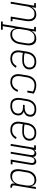

<svg xmlns="http://www.w3.org/2000/svg" viewBox="1608 -2186 783 4040"><g transform="rotate(90 2000.0 -166.5)"><path d="M18 0 100 -493H47V-530H146L131 -440Q143 -462 159 -481Q175 -500 195.5 -513.5Q216 -527 239.5 -532.5Q263 -538 285 -538Q312 -538 336.5 -530.5Q361 -523 379.5 -506.5Q398 -490 409 -467.5Q420 -445 424 -419.5Q428 -394 427 -367.5Q426 -341 421 -315L375 -37H428V0H329L382 -321Q386 -342 387 -363.5Q388 -385 385 -405Q382 -425 374 -443.5Q366 -462 351.5 -475.5Q337 -489 317 -495Q297 -501 276 -501Q256 -501 236 -496.5Q216 -492 198 -481.5Q180 -471 165.5 -455Q151 -439 140.5 -420.5Q130 -402 124.5 -382.5Q119 -363 115 -343L58 0Z M433 205V168H490L600 -493H547V-530H646L631 -437Q643 -460 660.5 -479.5Q678 -499 700 -513Q722 -527 747 -532.5Q772 -538 796 -538Q822 -538 847 -530.5Q872 -523 890 -506.5Q908 -490 918.5 -467Q929 -444 933 -419Q937 -394 935.5 -367.5Q934 -341 929 -315L908 -185Q904 -160 896.5 -136Q889 -112 876 -89.5Q863 -67 845 -48Q827 -29 804.5 -16Q782 -3 757 2.5Q732 8 708 8Q682 8 658 0.5Q634 -7 617 -23.5Q600 -40 590 -62.5Q580 -85 577 -109L531 168H606V205ZM700 -29Q721 -29 741.5 -33.5Q762 -38 781 -49Q800 -60 815.5 -76Q831 -92 842 -111Q853 -130 859 -150Q865 -170 869 -191L890 -321Q894 -342 895 -364Q896 -386 892 -406.5Q888 -427 879 -445.5Q870 -464 854.5 -477Q839 -490 818.5 -495.5Q798 -501 777 -501Q757 -501 736.5 -497Q716 -493 698 -482Q680 -471 665.5 -455Q651 -439 640.5 -420.5Q630 -402 624.5 -382.5Q619 -363 615 -343L594 -213Q590 -192 589 -170Q588 -148 591 -127.5Q594 -107 601.5 -88Q609 -69 623.5 -55Q638 -41 658 -35Q678 -29 700 -29Z M1213 8Q1184 8 1156.5 2Q1129 -4 1107 -18.5Q1085 -33 1069.5 -55Q1054 -77 1047 -103.5Q1040 -130 1040.5 -158.5Q1041 -187 1046 -215L1067 -345Q1071 -371 1079 -395.5Q1087 -420 1101 -443Q1115 -466 1135 -485Q1155 -504 1179 -516.5Q1203 -529 1228.5 -533.5Q1254 -538 1279 -538Q1303 -538 1325.5 -534Q1348 -530 1368 -520.5Q1388 -511 1403.5 -495Q1419 -479 1428 -459Q1437 -439 1440 -416Q1443 -393 1439 -369Q1436 -349 1426.5 -329.5Q1417 -310 1401.5 -294.5Q1386 -279 1367 -268.5Q1348 -258 1327 -252Q1306 -246 1285.5 -244.5Q1265 -243 1245 -243Q1206 -243 1167.5 -244.5Q1129 -246 1093 -256L1085 -209Q1081 -187 1080.5 -164Q1080 -141 1085 -120Q1090 -99 1101.5 -81Q1113 -63 1130 -51Q1147 -39 1168.5 -34Q1190 -29 1213 -29Q1236 -29 1259.5 -34Q1283 -39 1304 -52Q1325 -65 1342 -84Q1359 -103 1370 -124L1406 -108Q1392 -82 1371 -59Q1350 -36 1324 -20.5Q1298 -5 1269.5 1.5Q1241 8 1213 8ZM1255 -278Q1271 -278 1286 -279.5Q1301 -281 1316.5 -286Q1332 -291 1346 -299Q1360 -307 1371.5 -319Q1383 -331 1390 -345.5Q1397 -360 1400 -375Q1403 -393 1400.5 -410Q1398 -427 1391.5 -442.5Q1385 -458 1373 -469.5Q1361 -481 1346 -488Q1331 -495 1314 -498Q1297 -501 1279 -501Q1258 -501 1237 -497Q1216 -493 1196.5 -482.5Q1177 -472 1161 -456Q1145 -440 1134 -420.5Q1123 -401 1116.5 -380.5Q1110 -360 1107 -339L1099 -293Q1136 -282 1175.5 -280Q1215 -278 1255 -278Z M1708 8Q1679 8 1652 2Q1625 -4 1603.5 -19Q1582 -34 1567.5 -56.5Q1553 -79 1546.5 -105Q1540 -131 1540.5 -159Q1541 -187 1546 -215L1567 -345Q1571 -370 1579 -394.5Q1587 -419 1600.5 -441.5Q1614 -464 1633.5 -483Q1653 -502 1676 -514.5Q1699 -527 1724 -532.5Q1749 -538 1774 -538Q1798 -538 1821.5 -534Q1845 -530 1867 -523.5Q1889 -517 1909.5 -507.5Q1930 -498 1950 -486L1927 -350H1887L1906 -468Q1876 -483 1843.5 -492Q1811 -501 1775 -501Q1754 -501 1733.5 -496.5Q1713 -492 1694 -481.5Q1675 -471 1659.5 -454.5Q1644 -438 1633 -419Q1622 -400 1616 -380Q1610 -360 1607 -339L1585 -209Q1581 -187 1580.5 -164.5Q1580 -142 1584.5 -121.5Q1589 -101 1599.5 -82.5Q1610 -64 1626.5 -51.5Q1643 -39 1664 -34Q1685 -29 1708 -29Q1734 -29 1761 -37Q1788 -45 1810.5 -63Q1833 -81 1849 -105.5Q1865 -130 1874 -156L1912 -143Q1900 -111 1880.5 -82Q1861 -53 1833 -32Q1805 -11 1772.5 -1.5Q1740 8 1708 8Z M2205 8Q2177 8 2150 2.5Q2123 -3 2101.5 -18Q2080 -33 2066 -56Q2052 -79 2046 -105Q2040 -131 2040.5 -159Q2041 -187 2046 -215L2067 -345Q2071 -371 2079.5 -396Q2088 -421 2102 -444Q2116 -467 2136.5 -486Q2157 -505 2181 -517Q2205 -529 2231 -533.5Q2257 -538 2282 -538Q2304 -538 2325 -534.5Q2346 -531 2365 -523Q2384 -515 2399.5 -501.5Q2415 -488 2424 -470Q2433 -452 2435 -430.5Q2437 -409 2434 -387Q2430 -368 2422 -349Q2414 -330 2399 -315.5Q2384 -301 2365.5 -291Q2347 -281 2328 -275Q2349 -267 2366.5 -253.5Q2384 -240 2395 -220.5Q2406 -201 2408.5 -177.5Q2411 -154 2407 -131Q2403 -109 2394 -88Q2385 -67 2369 -50.5Q2353 -34 2333 -22.5Q2313 -11 2291.5 -4Q2270 3 2248.5 5.5Q2227 8 2205 8ZM2206 -29Q2224 -29 2241 -31Q2258 -33 2275 -38Q2292 -43 2308 -51.5Q2324 -60 2337 -73Q2350 -86 2357.5 -102.5Q2365 -119 2368 -136Q2371 -154 2369 -172Q2367 -190 2358.5 -205Q2350 -220 2336.5 -230.5Q2323 -241 2306.5 -247Q2290 -253 2272 -255.5Q2254 -258 2236 -258H2184L2190 -294H2242Q2258 -294 2274 -295.5Q2290 -297 2306 -301.5Q2322 -306 2337 -314Q2352 -322 2364.5 -333.5Q2377 -345 2384 -360.5Q2391 -376 2394 -392Q2397 -408 2395 -423.5Q2393 -439 2386.5 -452.5Q2380 -466 2368.5 -475.5Q2357 -485 2343 -491Q2329 -497 2313 -499Q2297 -501 2282 -501Q2261 -501 2239.5 -497.5Q2218 -494 2198.5 -483.5Q2179 -473 2162.5 -456.5Q2146 -440 2134.5 -421Q2123 -402 2116.5 -381Q2110 -360 2107 -339L2085 -209Q2081 -187 2080.5 -164.5Q2080 -142 2084 -121.5Q2088 -101 2098 -82Q2108 -63 2124.5 -50.5Q2141 -38 2162.5 -33.5Q2184 -29 2206 -29Z M2713 8Q2684 8 2656.5 2Q2629 -4 2607 -18.5Q2585 -33 2569.5 -55Q2554 -77 2547 -103.5Q2540 -130 2540.5 -158.5Q2541 -187 2546 -215L2567 -345Q2571 -371 2579 -395.5Q2587 -420 2601 -443Q2615 -466 2635 -485Q2655 -504 2679 -516.5Q2703 -529 2728.5 -533.5Q2754 -538 2779 -538Q2803 -538 2825.5 -534Q2848 -530 2868 -520.5Q2888 -511 2903.5 -495Q2919 -479 2928 -459Q2937 -439 2940 -416Q2943 -393 2939 -369Q2936 -349 2926.5 -329.5Q2917 -310 2901.5 -294.5Q2886 -279 2867 -268.5Q2848 -258 2827 -252Q2806 -246 2785.5 -244.5Q2765 -243 2745 -243Q2706 -243 2667.5 -244.5Q2629 -246 2593 -256L2585 -209Q2581 -187 2580.5 -164Q2580 -141 2585 -120Q2590 -99 2601.5 -81Q2613 -63 2630 -51Q2647 -39 2668.5 -34Q2690 -29 2713 -29Q2736 -29 2759.5 -34Q2783 -39 2804 -52Q2825 -65 2842 -84Q2859 -103 2870 -124L2906 -108Q2892 -82 2871 -59Q2850 -36 2824 -20.5Q2798 -5 2769.5 1.5Q2741 8 2713 8ZM2755 -278Q2771 -278 2786 -279.5Q2801 -281 2816.5 -286Q2832 -291 2846 -299Q2860 -307 2871.5 -319Q2883 -331 2890 -345.5Q2897 -360 2900 -375Q2903 -393 2900.5 -410Q2898 -427 2891.5 -442.5Q2885 -458 2873 -469.5Q2861 -481 2846 -488Q2831 -495 2814 -498Q2797 -501 2779 -501Q2758 -501 2737 -497Q2716 -493 2696.5 -482.5Q2677 -472 2661 -456Q2645 -440 2634 -420.5Q2623 -401 2616.5 -380.5Q2610 -360 2607 -339L2599 -293Q2636 -282 2675.5 -280Q2715 -278 2755 -278Z M3009 0 3090 -493H3038V-530H3137L3130 -486Q3136 -497 3145 -507Q3154 -517 3165 -524.5Q3176 -532 3188.5 -535Q3201 -538 3214 -538Q3228 -538 3241.5 -533Q3255 -528 3264.5 -518.5Q3274 -509 3278.5 -495.5Q3283 -482 3285 -468Q3291 -482 3300 -495Q3309 -508 3321.5 -518Q3334 -528 3349 -533Q3364 -538 3379 -538Q3393 -538 3406 -533.5Q3419 -529 3428.5 -519.5Q3438 -510 3443 -497Q3448 -484 3449.5 -470Q3451 -456 3450 -441.5Q3449 -427 3447 -413L3385 -37H3438V0H3338L3408 -420Q3410 -434 3410 -448.5Q3410 -463 3404 -475Q3398 -487 3386 -494Q3374 -501 3360 -501Q3349 -501 3338 -497.5Q3327 -494 3318.5 -486.5Q3310 -479 3303.5 -469Q3297 -459 3292.5 -448.5Q3288 -438 3285.5 -427.5Q3283 -417 3281 -406L3214 0H3174L3243 -420Q3245 -434 3245 -448.5Q3245 -463 3239 -475Q3233 -487 3221 -494Q3209 -501 3195 -501Q3184 -501 3173 -497.5Q3162 -494 3153.5 -486.5Q3145 -479 3138.5 -469Q3132 -459 3128 -448.5Q3124 -438 3121 -427.5Q3118 -417 3116 -406L3049 0Z M3679 8Q3653 8 3628.5 0.5Q3604 -7 3585.5 -23.5Q3567 -40 3557 -63Q3547 -86 3543 -111Q3539 -136 3540 -162.5Q3541 -189 3546 -215L3567 -345Q3571 -370 3578.5 -394Q3586 -418 3599 -440.5Q3612 -463 3630.5 -482Q3649 -501 3671.5 -514Q3694 -527 3718.5 -532.5Q3743 -538 3768 -538Q3793 -538 3817 -530.5Q3841 -523 3858.5 -506.5Q3876 -490 3885.5 -467.5Q3895 -445 3899 -421L3917 -530H3957L3881 -71Q3880 -63 3881 -54.5Q3882 -46 3887 -40Q3892 -34 3900 -31.5Q3908 -29 3917 -29H3929V8H3911Q3894 8 3879 3.5Q3864 -1 3853.5 -12Q3843 -23 3840.5 -39Q3838 -55 3841 -71L3844 -93Q3832 -70 3814.5 -50.5Q3797 -31 3775 -17Q3753 -3 3728 2.5Q3703 8 3679 8ZM3698 -29Q3718 -29 3738.5 -33Q3759 -37 3777 -48Q3795 -59 3809.5 -75Q3824 -91 3834.5 -109.5Q3845 -128 3851 -147.5Q3857 -167 3860 -187L3881 -317Q3885 -338 3886.5 -360Q3888 -382 3885 -402.5Q3882 -423 3874 -442Q3866 -461 3851.5 -475Q3837 -489 3817 -495Q3797 -501 3775 -501Q3754 -501 3733.5 -496.5Q3713 -492 3694 -481Q3675 -470 3659.5 -454Q3644 -438 3633 -419Q3622 -400 3616 -380Q3610 -360 3607 -339L3585 -209Q3582 -188 3581 -166Q3580 -144 3583.5 -123.5Q3587 -103 3596 -84.5Q3605 -66 3620.5 -53Q3636 -40 3656.5 -34.5Q3677 -29 3698 -29Z"/></g></svg>

Font: Iosevka Slab Extralight
Style: Italic
Weight: 200
Italic angle: -9°
Monospace: yes
Designer: Belleve Invis
Foundry: Belleve Invis
Version: Version 11.1.1; ttfautohint (v1.8.3)